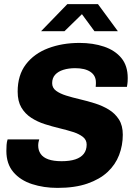

<svg xmlns="http://www.w3.org/2000/svg" viewBox="-20 -905 642 935"><path d="M260 10Q193 10 136 -8.5Q79 -27 45 -67Q11 -107 11 -170Q11 -185 12 -199.5Q13 -214 17 -226H171Q169 -221 167.5 -212.5Q166 -204 166 -196Q166 -173 178 -155.5Q190 -138 215.5 -129Q241 -120 280 -120Q320 -120 347 -129Q374 -138 388 -156Q402 -174 402 -201Q402 -224 383.5 -238.5Q365 -253 335 -262.5Q305 -272 269.5 -280.5Q234 -289 198 -300.5Q162 -312 132 -331.5Q102 -351 84 -381.5Q66 -412 66 -459Q66 -539 106 -591.5Q146 -644 214.5 -670Q283 -696 367 -696Q433 -696 486.5 -678Q540 -660 571 -622.5Q602 -585 602 -525Q602 -518 601.5 -508Q601 -498 598 -482H446Q447 -492 447 -496V-504Q447 -537 420.5 -555Q394 -573 346 -573Q314 -573 288.5 -565Q263 -557 248.5 -541Q234 -525 234 -500Q234 -477 253 -463Q272 -449 302.5 -439.5Q333 -430 369.5 -421.5Q406 -413 442.5 -401.5Q479 -390 509.5 -371.5Q540 -353 559 -323.5Q578 -294 578 -249Q578 -197 560 -150Q542 -103 504 -67.5Q466 -32 405.5 -11Q345 10 260 10ZM180 -753 308 -885H457L554 -753H440L379 -836L294 -753Z"/></svg>

Font: Chivo Mono Medium
Style: Bold Italic
Weight: 700
Italic angle: -8.05°
Monospace: yes
Version: Version 1.008